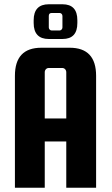

<svg xmlns="http://www.w3.org/2000/svg" viewBox="-20 -881 525 901"><path d="M209 -861C162 -861 138 -836 138 -786V-773C138 -723 162 -698 209 -698H273C320 -698 343 -723 343 -773V-786C343 -836 320 -861 273 -861ZM273 -752C273 -745 267 -738 260 -738H222C215 -738 209 -745 209 -752V-806C209 -815 213 -820 222 -820H260C267 -820 273 -814 273 -806ZM174 -657C91 -657 50 -613 50 -525V0H190V-217H291V0H431V-525C431 -613 390 -657 307 -657ZM190 -542C190 -553 198 -562 209 -562H272C283 -562 291 -553 291 -542V-325H190Z"/></svg>

Font: sklik
Style: Regular
Weight: 400
Designer: Joe Prince
Foundry: Joe Prince
Version: Version 1.001